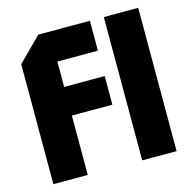

<svg xmlns="http://www.w3.org/2000/svg" viewBox="-103 -803 904 906"><g transform="rotate(-15 349.0 -350.0)"><path d="M48 0V-586L162 -700H414V-554H216V-430H414V-290H216V0ZM482 0V-700H650V0Z"/></g></svg>

Font: Tektur
Style: Bold
Weight: 700
Designer: Adam Jagosz
Foundry: Adam Jagosz
Version: Version 1.005;gftools[0.9.30]